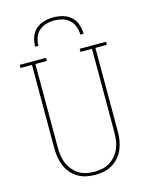

<svg xmlns="http://www.w3.org/2000/svg" viewBox="-139 -1041 878 1134"><g transform="rotate(-15 300.0 -473.5)"><path d="M300 8Q273 8 246 2.5Q219 -3 195.5 -17Q172 -31 154 -52Q136 -73 125.5 -98Q115 -123 110.5 -150Q106 -177 106 -205V-716H36V-735H197V-716H127V-205Q127 -180 130.5 -155.5Q134 -131 143.5 -108.5Q153 -86 169 -66.5Q185 -47 206 -34Q227 -21 251 -16Q275 -11 300 -11Q325 -11 349 -16Q373 -21 394 -34Q415 -47 431 -66.5Q447 -86 456.5 -108.5Q466 -131 469.5 -155.5Q473 -180 473 -205V-716H403V-735H564V-716H494V-205Q494 -177 489.5 -150Q485 -123 474.5 -98Q464 -73 446 -52Q428 -31 404.5 -17Q381 -3 354 2.5Q327 8 300 8ZM152 -815Q152 -844 161.5 -872Q171 -900 192.5 -919.5Q214 -939 242.5 -947Q271 -955 300 -955Q329 -955 357.5 -947Q386 -939 407.5 -919.5Q429 -900 438.5 -872Q448 -844 448 -815H428Q428 -840 419.5 -864.5Q411 -889 392.5 -905.5Q374 -922 349.5 -929Q325 -936 300 -936Q275 -936 250.5 -929Q226 -922 207.5 -905.5Q189 -889 180.5 -864.5Q172 -840 172 -815Z"/></g></svg>

Font: Iosevka Etoile Thin
Style: Regular
Weight: 100
Designer: Belleve Invis
Foundry: Belleve Invis
Version: Version 22.1.2; ttfautohint (v1.8.4)